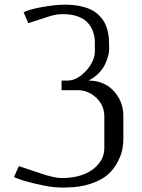

<svg xmlns="http://www.w3.org/2000/svg" viewBox="-20 -812 623 842"><path d="M369.6 -458.5Q436.5 -458.5 478.8 -412.8Q521 -367.2 521 -303.2V-202.1Q521 -179.2 516.1 -155Q511.2 -130.9 494.9 -99.9Q478.5 -68.8 452.1 -45.7Q425.8 -22.5 377.4 -6.1Q329.1 10.3 265.6 10.3H245.6Q204.6 10.3 136.7 -5.9Q68.8 -22 41.5 -35.6L62.5 -83.5L156.2 -52.2Q218.3 -31.2 250 -31.2Q336.4 -31.2 387 -69.3Q437.5 -107.4 437.5 -162.6V-301.3Q437.5 -350.1 402.1 -383.3Q366.7 -416.5 320.8 -416.5H250V-458.5H274.9Q307.1 -458.5 336.4 -481.9Q365.7 -505.4 380.9 -533.9Q396 -562.5 396 -583.5V-624Q396 -649.4 388.9 -670.9Q381.8 -692.4 366.2 -710.7Q350.6 -729 322.3 -739.5Q293.9 -750 255.4 -750Q226.6 -750 197.8 -740.7L104 -710.4L83.5 -758.3Q108.4 -771 165.3 -781.2Q222.2 -791.5 265.6 -791.5Q302.7 -791.5 332.8 -784.9Q362.8 -778.3 382.3 -768.1Q401.9 -757.8 416.5 -742.4Q431.2 -727.1 439 -712.2Q446.8 -697.3 451.4 -678.5Q456.1 -659.7 457.3 -646Q458.5 -632.3 458.5 -615.7V-593.8Q458.5 -582 454.3 -566.4Q450.2 -550.8 441.2 -531Q432.1 -511.2 413.6 -491.7Q395 -472.2 369.6 -459.5Z"/></svg>

Font: Resagnicto
Style: Regular
Weight: 500
Version: Version 0.9991